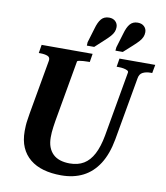

<svg xmlns="http://www.w3.org/2000/svg" viewBox="-99 -1014 955 1105"><g transform="rotate(10 378.5 -461.0)"><path d="M247 -293Q244 -274 241.5 -256.5Q239 -239 238 -224.5Q237 -210 237 -196Q237 -163 246 -139Q255 -115 272 -98.5Q289 -82 314 -74Q339 -66 370 -66Q418 -66 452 -86.5Q486 -107 508.5 -150Q531 -193 543 -259L610 -640Q611 -647 602.5 -651.5Q594 -656 580.5 -658.5Q567 -661 551 -661H540L548 -710H757L748 -661H738Q712 -661 693 -651.5Q674 -642 670 -616L605 -248Q589 -160 552.5 -103Q516 -46 461 -18Q406 10 333 10Q276 10 230 -3Q184 -16 151 -43Q118 -70 100.5 -110Q83 -150 83 -205Q83 -221 84 -237.5Q85 -254 88 -272Q91 -290 94 -311L150 -628Q153 -648 136 -654.5Q119 -661 93 -661H85L93 -710H391L383 -661H374Q361 -661 346 -660Q331 -659 321 -657Q311 -655 310 -651ZM376 -854Q387 -894 403.5 -913Q420 -932 449 -932Q472 -932 486 -918.5Q500 -905 500 -885Q500 -870 494.5 -857Q489 -844 477 -830.5Q465 -817 444 -798L393 -751H350L351 -771ZM544 -854Q555 -894 571.5 -913Q588 -932 616 -932Q640 -932 654 -918.5Q668 -905 668 -885Q668 -870 662.5 -857Q657 -844 645 -830.5Q633 -817 612 -798L560 -751H517L519 -771Z"/></g></svg>

Font: Roboto Serif 72pt SemiCondensed SemiBold
Style: Italic
Weight: 600
Width: 4
Italic angle: -10°
Designer: Greg Gazdowicz
Foundry: Commercial Type
Version: Version 1.008